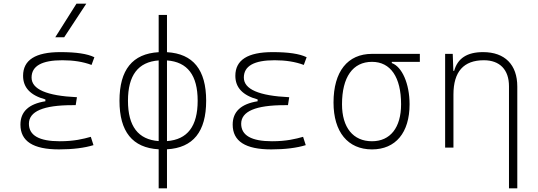

<svg xmlns="http://www.w3.org/2000/svg" viewBox="-20 -815 2970 1060"><path d="M305.7 9.8C382.3 9.8 446.8 1.5 496.1 -13.7L481.4 -59.6C439.5 -47.9 390.1 -35.2 309.6 -35.2C196.3 -35.2 139.6 -67.4 139.6 -131.8C139.6 -200.2 219.7 -234.4 379.9 -234.4H397.9L404.8 -278.3C237.3 -286.1 154.3 -322.3 154.3 -386.7C154.3 -450.7 210.9 -482.4 324.2 -482.4C385.3 -482.4 438.5 -474.1 485.4 -456.5L501 -499C462.4 -518.1 400.4 -527.3 313.5 -527.3C175.8 -527.3 107.4 -483.9 107.4 -396.5C107.4 -331.5 147.9 -288.6 230.5 -266.1V-255.9C138.2 -241.2 92.8 -198.2 92.8 -127C92.8 -35.2 163.1 9.8 305.7 9.8ZM285.2 -609.4H334.5L456.5 -794.9H402.3Z M856 224.6H901.9V9.3C1046.4 1 1118.2 -87.9 1118.2 -258.8C1118.2 -429.7 1046.4 -518.6 901.9 -526.9V-732.4H856V-526.9C711.4 -518.6 639.6 -429.7 639.6 -258.8C639.6 -87.9 711.4 1 856 9.3ZM901.9 -481.4C1015.1 -473.1 1071.3 -399.4 1071.3 -258.8C1071.3 -118.2 1015.1 -44.4 901.9 -36.1ZM856 -36.1C742.7 -44.4 686.5 -118.2 686.5 -258.8C686.5 -399.4 742.7 -473.1 856 -481.4Z M1477.5 9.8C1554.2 9.8 1618.7 1.5 1668 -13.7L1653.3 -59.6C1611.3 -47.9 1562 -35.2 1481.4 -35.2C1368.2 -35.2 1311.5 -67.4 1311.5 -131.8C1311.5 -200.2 1391.6 -234.4 1551.8 -234.4H1569.8L1576.7 -278.3C1409.2 -286.1 1326.2 -322.3 1326.2 -386.7C1326.2 -450.7 1382.8 -482.4 1496.1 -482.4C1557.1 -482.4 1610.4 -474.1 1657.2 -456.5L1672.9 -499C1634.3 -518.1 1572.3 -527.3 1485.4 -527.3C1347.7 -527.3 1279.3 -483.9 1279.3 -396.5C1279.3 -331.5 1319.8 -288.6 1402.3 -266.1V-255.9C1310.1 -241.2 1264.6 -198.2 1264.6 -127C1264.6 -35.2 1335 9.8 1477.5 9.8Z M2033.7 9.8C2164.1 9.8 2241.2 -82.5 2241.2 -239.3C2241.2 -353.5 2199.2 -446.8 2143.1 -466.8V-473.6H2297.9V-517.6H2033.7C1898.9 -517.6 1821.3 -419.9 1821.3 -249C1821.3 -86.4 1900.4 9.8 2033.7 9.8ZM2033.7 -35.2C1929.7 -35.2 1868.2 -110.8 1868.2 -239.3C1868.2 -389.2 1927.7 -473.6 2033.7 -473.6C2136.2 -473.6 2194.3 -389.2 2194.3 -239.3C2194.3 -110.8 2134.8 -35.2 2033.7 -35.2Z M2790 224.6H2835.9V-336.9C2835.9 -458 2767.1 -527.3 2647 -527.3C2559.1 -527.3 2506.3 -493.2 2487.3 -423.8H2482.9L2479.5 -517.6H2437.5V0H2483.4V-293C2483.4 -419.9 2540 -482.4 2651.4 -482.4C2738.8 -482.4 2790 -430.7 2790 -338.9Z"/></svg>

Font: Cascadia Code PL ExtraLight
Style: Regular
Weight: 200
Monospace: yes
Designer: Aaron Bell
Foundry: Saja Typeworks
Version: Version 2404.023